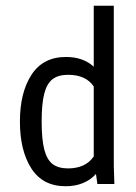

<svg xmlns="http://www.w3.org/2000/svg" viewBox="-20 -645 478 673"><path d="M210 7.8Q129.9 7.8 89.8 -54.7Q49.8 -117.2 49.8 -218.8Q49.8 -320.3 90.3 -382.8Q130.9 -445.3 210.9 -445.3Q242.2 -445.3 266.6 -436.5Q291 -427.7 308.6 -411.1V-625H378.9V-62.5L380.9 0H321.3L316.4 -35.2Q297.9 -14.6 271 -3.4Q244.1 7.8 210 7.8ZM218.8 -54.7Q248 -54.7 271 -64.9Q293.9 -75.2 308.6 -96.7V-341.8Q281.2 -382.8 218.8 -382.8Q184.6 -382.8 164.6 -367.7Q144.5 -352.5 135.3 -317.4Q126 -282.2 126 -218.8Q126 -156.2 135.3 -120.6Q144.5 -85 164.6 -69.8Q184.6 -54.7 218.8 -54.7Z"/></svg>

Font: Sudo Variable
Style: Regular
Weight: 400
Monospace: yes
Designer: Jens Kutilek
Foundry: Jens Kutilek
Version: Version 0.040